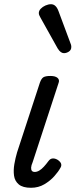

<svg xmlns="http://www.w3.org/2000/svg" viewBox="-20 -875 358 910"><path d="M127 15Q88 15 69 -1Q50 -17 46.5 -42.5Q43 -68 48 -97Q53 -126 61 -153L169 -483Q176 -503 186 -509Q196 -515 219 -515Q242 -515 252.5 -506Q263 -497 258 -483L135 -107Q128 -91 127.5 -80.5Q127 -70 131.5 -65Q136 -60 144 -60Q155 -60 166 -66.5Q177 -73 188 -85Q199 -97 210 -112Q218 -123 229.5 -124Q241 -125 254 -117Q268 -107 270 -97.5Q272 -88 266 -79Q257 -62 237.5 -40Q218 -18 190 -1.5Q162 15 127 15ZM283 -623Q276 -623 268.5 -628Q261 -633 253 -646L172 -791Q169 -797 166.5 -802Q164 -807 164 -813Q164 -824 173 -833.5Q182 -843 195.5 -849Q209 -855 222 -855Q245 -855 257 -823L314 -670Q316 -666 317 -661.5Q318 -657 318 -653Q318 -638 306.5 -630.5Q295 -623 283 -623Z"/></svg>

Font: Playwrite AU VIC
Style: Regular
Weight: 400
Designer: Veronika Burian, José Scaglione
Foundry: TypeTogether
Version: Version 1.002